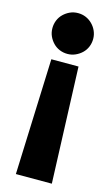

<svg xmlns="http://www.w3.org/2000/svg" viewBox="-118 -757 494 846"><g transform="rotate(15 129.0 -334.0)"><path d="M191 -485Q196 -352 201 -220.5Q206 -89 211 44H47Q52 -89 57 -220.5Q62 -352 67 -485ZM129 -712Q148 -712 164.5 -705Q181 -698 194 -685Q207 -672 214.5 -655Q222 -638 222 -619Q222 -600 215 -583Q208 -566 195 -553.5Q182 -541 165 -533.5Q148 -526 129 -526Q110 -526 93 -533Q76 -540 63.5 -553Q51 -566 43.5 -582.5Q36 -599 36 -619Q36 -638 43 -655Q50 -672 63 -684.5Q76 -697 92.5 -704.5Q109 -712 129 -712Z"/></g></svg>

Font: Rosa Sans Black
Style: Regular
Weight: 900
Designer: Pentagram / MCKL
Foundry: Pentagram / MCKL
Version: Version 1.005;September 16, 2019;FontCreator 11.5.0.2425 64-